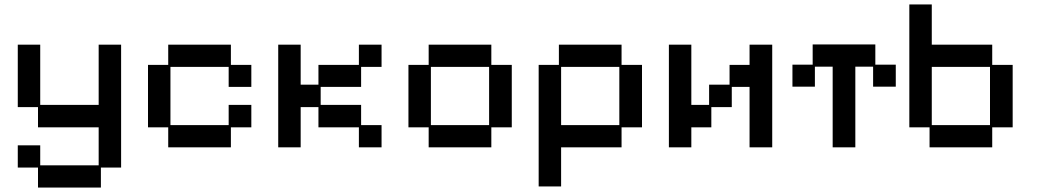

<svg xmlns="http://www.w3.org/2000/svg" viewBox="-20 -651 4697 864"><path d="M151 193V103H60V3H161V93H424V-78H151V-169H60V-450H161V-179H424V-450H525V103H434V193Z M737 12V-78H646V-359H737V-450H1019V-359H1111V-260H1009V-350H747V-88H1009V-179H1111V-78H1019V12Z M1232 12V-450H1333V-270H1413V-359H1595V-450H1697V-350H1605V-260H1423V-179H1605V-88H1697V12H1595V-78H1413V-169H1333V12Z M1909 12V-78H1818V-359H1909V-450H2191V-359H2283V-78H2191V12ZM1919 -88H2181V-350H1919Z M2404 188V-359H2495V-450H2777V-359H2869V-78H2777V12H2505V188ZM2505 -88H2767V-350H2505Z M2990 12V-450H3091V-179H3171V-270H3263V-359H3353V-450H3455V12H3353V-260H3273V-169H3181V-78H3091V12Z M3727 12V-351H3647V-261H3546V-360H3637V-451H3919V-360H4011V-261H3909V-351H3829V12Z M4163 12V-78H4072V-631H4173V-450H4445V-359H4537V-78H4445V12ZM4173 -88H4435V-350H4173Z"/></svg>

Font: Pixelify Sans
Style: Regular
Weight: 400
Designer: Stefie Justprince
Foundry: Typecalism Foundryline
Version: Version 1.000;February 13, 2025;FontCreator 15.0.0.3015 64-b